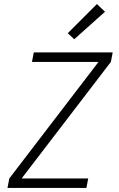

<svg xmlns="http://www.w3.org/2000/svg" viewBox="-20 -929 590 949"><path d="M17 0 26 -47 467 -623H138L147 -670H537L528 -623L87 -47H416L407 0ZM347 -735 315 -765 459 -909 499 -871Z"/></svg>

Font: Lode Dark
Style: Italic
Weight: 400
Italic angle: -11°
Monospace: yes
Designer: Belleve Invis
Foundry: Belleve Invis
Version: Version 29.2.0; ttfautohint (v1.8.3)